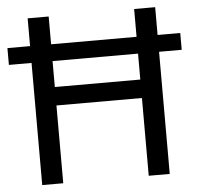

<svg xmlns="http://www.w3.org/2000/svg" viewBox="-51 -767 844 819"><g transform="rotate(-5 370.5 -357.0)"><path d="M97 0H187V-333H553V0H643V-523H740V-595H643V-714H553V-595H187V-714H97V-595H0V-523H97ZM187 -412V-523H553V-412Z"/></g></svg>

Font: Noto Sans Gujarati UI
Style: Regular
Weight: 400
Designer: Jelle Bosma - Monotype Design Team, Universal Thirst
Foundry: Monotype Imaging Inc.
Version: Version 2.106